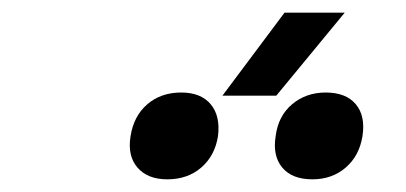

<svg xmlns="http://www.w3.org/2000/svg" viewBox="-20 -928 640 303"><path d="M331 -777 429 -908H524L416 -777ZM473 -645Q441 -645 425.5 -663.5Q410 -682 415 -713Q419 -745 441 -763.5Q463 -782 494 -782Q526 -782 541.5 -763.5Q557 -745 552 -713Q547 -682 525.5 -663.5Q504 -645 473 -645ZM244 -645Q213 -645 197 -663.5Q181 -682 186 -713Q191 -745 212.5 -763.5Q234 -782 266 -782Q297 -782 312.5 -763.5Q328 -745 324 -713Q319 -682 297.5 -663.5Q276 -645 244 -645Z"/></svg>

Font: NKDuy Mono SemiBold
Style: Italic
Weight: 600
Italic angle: -9°
Monospace: yes
Designer: NKDuy
Foundry: NKDuy
Version: Version 2.251; ttfautohint (v1.8.4.7-5d5b)